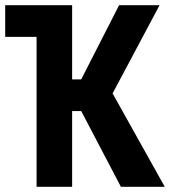

<svg xmlns="http://www.w3.org/2000/svg" viewBox="-23 -720 655 740"><path d="M290 -292H255V0H118V-578H-3V-700H255V-414H290L436 -700H592L411 -360L612 0H443Z"/></svg>

Font: PT Mono
Style: Bold
Weight: 700
Monospace: yes
Designer: A.Korolkova, I.Chaeva
Foundry: ParaType Ltd
Version: Version 1.000 OFL